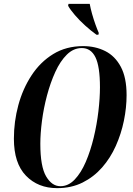

<svg xmlns="http://www.w3.org/2000/svg" viewBox="-20 -964 689 995"><path d="M276 11Q177 11 114.5 -53.5Q52 -118 52 -245Q52 -334 75 -419Q98 -504 143.5 -573.5Q189 -643 256 -684Q323 -725 411 -725Q474 -725 525 -699.5Q576 -674 606 -618Q636 -562 636 -471Q636 -406 622 -338Q608 -270 580 -207.5Q552 -145 509 -96Q466 -47 408 -18Q350 11 276 11ZM293 1Q334 1 367 -33.5Q400 -68 424.5 -125Q449 -182 465.5 -250.5Q482 -319 490 -387.5Q498 -456 498 -512Q498 -620 474.5 -667.5Q451 -715 404 -715Q361 -715 326.5 -681Q292 -647 266.5 -591Q241 -535 223.5 -469Q206 -403 197.5 -337.5Q189 -272 189 -219Q189 -101 219 -50Q249 1 293 1ZM480 -784Q452 -804 422 -831Q392 -858 368 -886Q344 -914 333 -934L335 -944H445Q449 -921 457 -892.5Q465 -864 474.5 -837.5Q484 -811 492 -793L490 -784Z"/></svg>

Font: Noto Serif Display ExtraCondensed
Style: Bold Italic
Weight: 700
Width: 2
Italic angle: -12°
Designer: Monotype Design Team
Foundry: Monotype Imaging Inc.
Version: Version 2.009